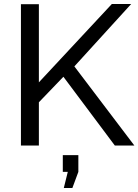

<svg xmlns="http://www.w3.org/2000/svg" viewBox="-20 -730 694 963"><path d="M343 213 373 132V48H295V132H320L300 213ZM175 0V-217L298 -345L556 0H654L353 -397L638 -710H541L175 -317V-709H85V0Z"/></svg>

Font: Raleway Med
Style: Regular
Weight: 500
Designer: Matt McInerney, Pablo Impallari, Rodrigo Fuenzalida
Foundry: Matt McInerney, Pablo Impallari, Rodrigo Fuenzalida
Version: Version 3.00 July 28, 2015